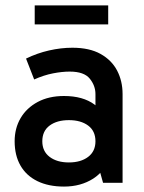

<svg xmlns="http://www.w3.org/2000/svg" viewBox="-20 -674 532 708"><path d="M216 14Q159 14 118 -6Q77 -26 55.5 -63.5Q34 -101 34 -153Q34 -201 56 -238.5Q78 -276 119 -298Q160 -320 216 -320Q286 -320 328.5 -288.5Q371 -257 388 -202H332V-327Q332 -358 311 -384Q290 -410 237 -410Q209 -410 175.5 -403.5Q142 -397 106 -381L76 -458Q117 -478 161 -488Q205 -498 247 -498Q310 -498 351 -475Q392 -452 412 -413.5Q432 -375 432 -327V0H360L335 -89L388 -104Q370 -45 324 -15.5Q278 14 216 14ZM234 -75Q278 -75 305 -95.5Q332 -116 332 -153Q332 -191 305 -211Q278 -231 234 -231Q190 -231 163 -211Q136 -191 136 -153Q136 -116 163 -95.5Q190 -75 234 -75ZM379 -584H108V-654H379Z"/></svg>

Font: Gabarito
Style: Regular
Weight: 400
Designer: Leandro Assis / Alvaro Franca / Felipe Casaprima
Foundry: Naipe Foundry
Version: Version 1.000